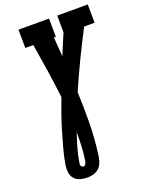

<svg xmlns="http://www.w3.org/2000/svg" viewBox="-172 -821 865 1122"><g transform="rotate(-20 260.0 -260.0)"><path d="M172 215Q149 215 127 208.5Q105 202 91.5 186Q78 170 75 147.5Q72 125 76 101Q84 53 97 5.5Q110 -42 124 -89.5Q138 -137 154.5 -184.5Q171 -232 189 -279Q179 -365 166 -450.5Q153 -536 139 -621H89L88 -735H278L279 -621H267Q269 -591 271.5 -561Q274 -531 276 -501Q289 -534 302.5 -566Q316 -598 330 -630L329 -735H519L520 -621H455Q410 -535 368 -448Q326 -361 288 -273Q292 -181 291 -87Q290 7 278 101L274 128Q271 145 263.5 163Q256 181 241.5 193Q227 205 208.5 210Q190 215 172 215ZM172 146Q181 146 185.5 138Q190 130 192 121Q199 77 201 33Q203 -11 203 -55Q188 -13 176 29.5Q164 72 157 115Q156 120 155.5 125.5Q155 131 157 135.5Q159 140 163 143Q167 146 172 146Z"/></g></svg>

Font: Iosevka Curly Slab Heavy
Style: Italic
Weight: 900
Italic angle: -9°
Monospace: yes
Designer: Belleve Invis
Foundry: Belleve Invis
Version: Version 22.1.2; ttfautohint (v1.8.4)